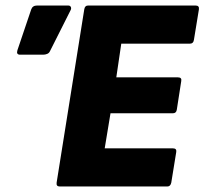

<svg xmlns="http://www.w3.org/2000/svg" viewBox="-20 -675 740 695"><path d="M196 0Q183 0 185 -14L285 -641Q287 -655 299 -655H688Q702 -655 700 -641L682 -531Q680 -517 668 -517H419L401 -395H624Q639 -395 636 -381L620 -278Q618 -265 606 -265H380L359 -138H606Q620 -138 618 -125L600 -14Q597 0 586 0ZM53 -477Q38 -477 43 -493L93 -641Q98 -655 114 -655H227Q234 -655 236.5 -649.5Q239 -644 235 -637L161 -490Q158 -483 151 -480Q144 -477 136 -477Z"/></svg>

Font: Sofia Sans Semi Condensed Black
Style: Italic
Weight: 900
Italic angle: -9°
Version: Version 4.100